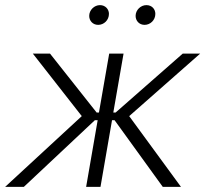

<svg xmlns="http://www.w3.org/2000/svg" viewBox="-49 -729 801 749"><path d="M-29 0H44L321 -260H332L287 0H343L388 -260H398L586 0H657L455 -276L732 -520H664L402 -290H393L433 -520H377L337 -290H328L146 -520H79L270 -276ZM334 -632C356 -632 376 -650 376 -675C376 -693 362 -709 341 -709C319 -709 299 -690 299 -667C299 -648 313 -632 334 -632ZM515 -632C537 -632 557 -650 557 -675C557 -693 544 -709 522 -709C500 -709 480 -690 480 -667C480 -648 494 -632 515 -632Z"/></svg>

Font: Fixel Display Light
Style: Italic
Weight: 300
Italic angle: -10°
Designer: AlfaBravo + MacPaw
Foundry: Kyrylo Tkachov, Marchela Mozhyna, Serhii Makarenko, Maria Weinstein, Zakhar Kryvoshyya
Version: Version 1.210;Glyphs 3.2 (3217)